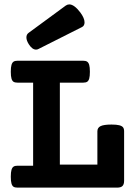

<svg xmlns="http://www.w3.org/2000/svg" viewBox="-20 -857 640 877"><path d="M296.4 -836.9Q318.8 -836.9 346.7 -800.3Q366.2 -773.9 366.2 -754.9Q366.2 -739.3 354.5 -733.4L155.8 -633.3Q150.9 -630.4 144.5 -630.4Q127 -630.4 111.3 -655.3Q100.6 -672.4 100.6 -686Q100.6 -699.7 110.8 -707L280.3 -831.5Q288.1 -836.9 296.4 -836.9ZM390.6 -529.3Q390.6 -508.8 387.5 -498Q384.3 -487.3 377.9 -483.4Q371.6 -479.5 359.9 -479.5H253.4V-105H424.8V-257.3Q424.8 -273.9 439.7 -281Q454.6 -288.1 489.3 -288.1Q512.2 -288.1 524.7 -284.9Q537.1 -281.7 542 -275.4Q546.9 -269 546.9 -257.3V-31.7Q546.9 -15.1 539.6 -7.6Q532.2 0 515.1 0H60.1Q48.3 0 42 -3.9Q35.6 -7.8 32.5 -18.6Q29.3 -29.3 29.3 -49.8Q29.3 -70.3 32.5 -81.1Q35.6 -91.8 42 -95.9Q48.3 -100.1 60.1 -100.1H131.3V-479.5H60.1Q48.3 -479.5 42 -483.4Q35.6 -487.3 32.5 -498Q29.3 -508.8 29.3 -529.3Q29.3 -549.8 32.5 -560.5Q35.6 -571.3 42 -575.4Q48.3 -579.6 60.1 -579.6H359.9Q371.6 -579.6 377.9 -575.4Q384.3 -571.3 387.5 -560.5Q390.6 -549.8 390.6 -529.3Z"/></svg>

Font: Courier Prime
Style: Bold
Weight: 700
Designer: Alan Dague-Greene, Quote-Unquote Apps
Foundry: Quote-Unquote Apps
Version: Version 3.018